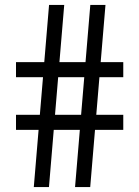

<svg xmlns="http://www.w3.org/2000/svg" viewBox="-20 -760 566 780"><path d="M284.9 0 346.9 -740H408.5L346.5 0ZM45 -232.3V-293.7H480.8V-232.3ZM117.3 0 179.3 -740H240.9L178.9 0ZM45 -446.3V-507.7H480.8V-446.3Z"/></svg>

Font: Encode Sans SC Condensed Thin
Style: Regular
Weight: 100
Width: 3
Designer: Multiple Designers
Foundry: Impallari Type
Version: Version 3.002